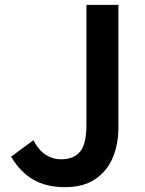

<svg xmlns="http://www.w3.org/2000/svg" viewBox="-20 -759 599 793"><path d="M248 14Q170 14 116 -18Q62 -50 26 -112L118 -180Q140 -138 169 -119.5Q198 -101 232 -101Q285 -101 311 -133Q337 -165 337 -243V-739H469V-232Q469 -164 446 -108.5Q423 -53 374 -19.5Q325 14 248 14Z"/></svg>

Font: Noto Sans HK Thin SemiBold
Style: Regular
Weight: 600
Version: Version 2.004-H2;hotconv 1.0.118;makeotfexe 2.5.65603